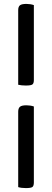

<svg xmlns="http://www.w3.org/2000/svg" viewBox="-20 -763 267 981"><path d="M112 -326Q90 -326 73 -330V-711Q73 -729 82 -736Q91 -743 115 -743Q135 -743 153 -737V-354Q153 -337 145.5 -331.5Q138 -326 112 -326ZM112 198Q89 198 73 193V-192Q73 -210 82 -217.5Q91 -225 115 -225Q135 -225 153 -219V169Q153 187 145.5 192.5Q138 198 112 198Z"/></svg>

Font: Yanone Kaffeesatz
Style: Regular
Weight: 400
Designer: Yanone (Cyrillic: Daniel Pouzeot & Huerta Tipografica)
Foundry: Yanone
Version: Version 1.100;PS 001.100;hotconv 1.0.70;makeotf.lib2.5.58329